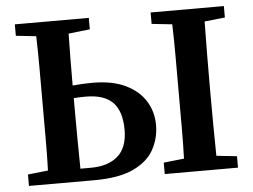

<svg xmlns="http://www.w3.org/2000/svg" viewBox="-49 -725 1035 786"><g transform="rotate(-5 468.5 -332.0)"><path d="M253 -310Q253 -245 253.5 -181Q254 -117 255 -52H298Q369 -52 409 -87Q449 -122 449 -195Q449 -271 413.5 -307.5Q378 -344 302 -344Q289 -344 276.5 -343.5Q264 -343 253 -342ZM39 -617V-664H343V-617L255 -607Q254 -553 253.5 -499Q253 -445 253 -394Q274 -396 294.5 -397Q315 -398 335 -398Q416 -398 470 -372Q524 -346 551.5 -302Q579 -258 579 -203Q579 -150 554 -103.5Q529 -57 469.5 -28.5Q410 0 307 0H39V-47L122 -56Q124 -119 124 -182.5Q124 -246 124 -310V-353Q124 -416 124 -480Q124 -544 122 -608ZM597 -617V-664H898V-617L814 -608Q813 -545 812.5 -481.5Q812 -418 812 -353V-310Q812 -247 812.5 -183.5Q813 -120 814 -56L898 -47V0H597V-47L681 -56Q683 -118 683 -182Q683 -246 683 -310V-353Q683 -416 683 -480Q683 -544 681 -608Z"/></g></svg>

Font: Source Serif 4 Semibold
Style: Regular
Weight: 600
Designer: Frank Grießhammer
Foundry: Adobe
Version: Version 4.005;hotconv 1.1.0;makeotfexe 2.6.0